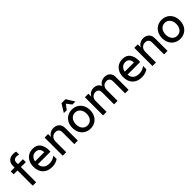

<svg xmlns="http://www.w3.org/2000/svg" viewBox="397 -2450 4101 4101"><g transform="rotate(-45 2447.0 -399.5)"><path d="M322 -777Q366 -777 402 -765V-676Q373 -687 335 -687Q289 -687 264.5 -664Q240 -641 240 -601V-548H389V-460H240V0H137V-460H21V-548H137V-598Q137 -682 186.5 -729.5Q236 -777 322 -777Z M432 -275Q432 -358 464 -422.5Q496 -487 555 -523.5Q614 -560 693 -560Q813 -560 866.5 -482.5Q920 -405 920 -292Q920 -276 918 -246H537Q543 -167 592 -124Q641 -81 732 -81Q780 -81 820 -96Q860 -111 902 -142V-43Q868 -17 819.5 -2Q771 13 720 13Q583 13 507.5 -64.5Q432 -142 432 -275ZM817 -332Q814 -400 780.5 -435Q747 -470 691 -470Q629 -470 590 -432.5Q551 -395 540 -332Z M1043 -548H1149V-456Q1171 -506 1218 -533Q1265 -560 1320 -560Q1403 -560 1451 -512Q1499 -464 1499 -382V0H1393V-352Q1393 -468 1286 -468Q1227 -468 1188 -428.5Q1149 -389 1149 -316V0H1043Z M1608 -273Q1608 -357 1642 -422Q1676 -487 1737 -523.5Q1798 -560 1877 -560Q1956 -560 2017 -523.5Q2078 -487 2112 -422Q2146 -357 2146 -273Q2146 -190 2112 -125Q2078 -60 2017 -23.5Q1956 13 1877 13Q1799 13 1737.5 -23.5Q1676 -60 1642 -125Q1608 -190 1608 -273ZM1877 -81Q1950 -81 1994.5 -134Q2039 -187 2039 -273Q2039 -360 1994.5 -413Q1950 -466 1877 -466Q1805 -466 1760.5 -413Q1716 -360 1716 -273Q1716 -187 1760.5 -134Q1805 -81 1877 -81ZM2053 -627H1962L1876 -739L1791 -627H1704L1818 -812H1939Z M2261 -548H2367V-457Q2388 -507 2432.5 -533.5Q2477 -560 2531 -560Q2592 -560 2633 -532Q2674 -504 2690 -455Q2712 -506 2759.5 -533Q2807 -560 2864 -560Q2942 -560 2987.5 -513.5Q3033 -467 3033 -392V0H2927V-360Q2927 -413 2901.5 -440.5Q2876 -468 2832 -468Q2770 -468 2735 -430.5Q2700 -393 2700 -324V0H2594V-360Q2594 -414 2569.5 -441Q2545 -468 2499 -468Q2439 -468 2403 -429Q2367 -390 2367 -316V0H2261Z M3142 -275Q3142 -358 3174 -422.5Q3206 -487 3265 -523.5Q3324 -560 3403 -560Q3523 -560 3576.5 -482.5Q3630 -405 3630 -292Q3630 -276 3628 -246H3247Q3253 -167 3302 -124Q3351 -81 3442 -81Q3490 -81 3530 -96Q3570 -111 3612 -142V-43Q3578 -17 3529.5 -2Q3481 13 3430 13Q3293 13 3217.5 -64.5Q3142 -142 3142 -275ZM3527 -332Q3524 -400 3490.5 -435Q3457 -470 3401 -470Q3339 -470 3300 -432.5Q3261 -395 3250 -332Z M3753 -548H3859V-456Q3881 -506 3928 -533Q3975 -560 4030 -560Q4113 -560 4161 -512Q4209 -464 4209 -382V0H4103V-352Q4103 -468 3996 -468Q3937 -468 3898 -428.5Q3859 -389 3859 -316V0H3753Z M4318 -273Q4318 -357 4352 -422Q4386 -487 4447 -523.5Q4508 -560 4587 -560Q4666 -560 4727 -523.5Q4788 -487 4822 -422Q4856 -357 4856 -273Q4856 -190 4822 -125Q4788 -60 4727 -23.5Q4666 13 4587 13Q4509 13 4447.5 -23.5Q4386 -60 4352 -125Q4318 -190 4318 -273ZM4587 -81Q4660 -81 4704.5 -134Q4749 -187 4749 -273Q4749 -360 4704.5 -413Q4660 -466 4587 -466Q4515 -466 4470.5 -413Q4426 -360 4426 -273Q4426 -187 4470.5 -134Q4515 -81 4587 -81Z"/></g></svg>

Font: Application Medium
Style: Regular
Weight: 500
Designer: Wei Huang
Foundry: Wei Huang
Version: Version 0.012